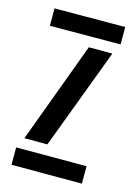

<svg xmlns="http://www.w3.org/2000/svg" viewBox="-97 -654 504 709"><g transform="rotate(15 155.0 -300.0)"><path d="M22.5 -532.5V-599L292.5 -600V-533.5ZM39 -107 182 -493H272L127 -107ZM18.5 0V-66.5H287.5V0Z"/></g></svg>

Font: Big Shoulders Stencil Display SemiBold
Style: Regular
Weight: 600
Designer: Patric King
Foundry: XO Type Co
Version: Version 1.000